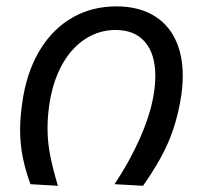

<svg xmlns="http://www.w3.org/2000/svg" viewBox="-20 -580 640 602"><path d="M43 -173.5Q43 -220 53 -278.5Q68.5 -365.5 108.8 -429Q149 -492.5 209.5 -526.2Q270 -560 345 -560Q410.5 -560 457.2 -534Q504 -508 528.5 -459Q553 -410 553 -342.5Q553 -304.5 546 -266.5Q533 -191.5 506 -130.2Q479 -69 428.5 2.5L339 -2.5Q385 -71 417.5 -143.8Q450 -216.5 461 -278.5Q467 -312.5 467 -341.5Q467 -410.5 434.8 -448.2Q402.5 -486 342.5 -486Q292 -486 249.5 -459.2Q207 -432.5 178 -383Q149 -333.5 137 -266.5Q129 -220 129 -179Q129 -136 137 -94.5Q145 -53 161.5 2.5L75.5 -2.5Q59 -47.5 51 -88.8Q43 -130 43 -173.5Z"/></svg>

Font: JuliaMono Italic
Style: Regular
Weight: 400
Italic angle: -9°
Monospace: yes
Designer: cormullion
Foundry: corm
Version: Version 0.049; ttfautohint (v1.8.4)